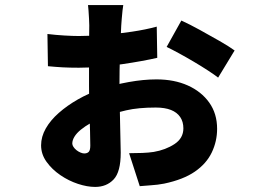

<svg xmlns="http://www.w3.org/2000/svg" viewBox="-20 -662 1040 757"><path d="M466 -642Q465 -636 463 -620Q461 -604 460 -588Q459 -572 458 -561Q457 -536 455.5 -506.5Q454 -477 453 -446.5Q452 -416 451.5 -386Q451 -356 451 -328Q451 -295 452 -255Q453 -215 453.5 -177Q454 -139 455 -107.5Q456 -76 456 -60Q456 16 428 45.5Q400 75 355 75Q324 75 287.5 63Q251 51 218 28.5Q185 6 163.5 -24Q142 -54 142 -89Q142 -123 160.5 -155.5Q179 -188 212 -217Q245 -246 287 -270Q329 -294 376 -310Q429 -328 487.5 -338.5Q546 -349 597 -349Q667 -349 720.5 -325Q774 -301 805 -257.5Q836 -214 836 -154Q836 -105 815 -61Q794 -17 748.5 14.5Q703 46 627 62Q601 67 575 68.5Q549 70 531 72L489 -58Q517 -58 541.5 -59Q566 -60 586 -63Q633 -71 668 -94Q703 -117 703 -156Q703 -182 690.5 -200.5Q678 -219 654 -228.5Q630 -238 594 -238Q525 -238 477.5 -227Q430 -216 387 -199Q359 -189 337 -176.5Q315 -164 298.5 -150.5Q282 -137 273.5 -123Q265 -109 265 -96Q265 -90 269.5 -83Q274 -76 281.5 -70Q289 -64 297.5 -60.5Q306 -57 312 -57Q324 -57 330 -63.5Q336 -70 336 -88Q336 -109 335 -145.5Q334 -182 332.5 -228.5Q331 -275 331 -325Q331 -359 331 -394.5Q331 -430 331 -463Q331 -496 331.5 -521.5Q332 -547 332 -562Q332 -572 331 -588.5Q330 -605 329 -620.5Q328 -636 327 -642ZM695 -581Q728 -566 768 -544Q808 -522 845.5 -500.5Q883 -479 905 -463L840 -356Q826 -367 800 -384Q774 -401 743.5 -419Q713 -437 684.5 -452.5Q656 -468 637 -477ZM167 -528Q200 -524 234 -522Q268 -520 291 -520Q337 -520 391.5 -524.5Q446 -529 500 -537Q554 -545 598 -557L600 -434Q574 -428 538.5 -421.5Q503 -415 462 -409Q421 -403 377 -399Q333 -395 291 -395Q254 -395 227 -396.5Q200 -398 169 -401Z"/></svg>

Font: Noto Sans JP Thin ExtraBold
Style: Regular
Weight: 800
Version: Version 2.004-H2;hotconv 1.0.118;makeotfexe 2.5.65603